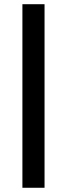

<svg xmlns="http://www.w3.org/2000/svg" viewBox="-20 -720 312 903"><path d="M85.4 163.1V-700.2H189.5V163.1Z"/></svg>

Font: Elstob Grade
Style: Regular
Weight: 400
Designer: Peter S. Baker
Version: Version 1.015